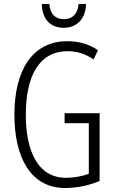

<svg xmlns="http://www.w3.org/2000/svg" viewBox="-20 -930 573 960"><path d="M410 -910H373C369 -862 343 -834 300 -834C256 -834 230 -861 227 -910H189C191 -831 235 -791 298 -791C365 -791 409 -837 410 -910ZM303 -364V-314H424V-61C392 -49 351 -41 310 -41C169 -41 109 -175 109 -356C109 -552 177 -674 318 -674C361 -674 404 -663 448 -633L470 -679C422 -711 371 -724 317 -724C138 -724 52 -573 52 -357C52 -146 131 10 306 10C362 10 424 -2 478 -25V-364Z"/></svg>

Font: Noto Sans Devanagari ExtraCondensed Light
Style: Regular
Weight: 300
Width: 2
Designer: Jelle Bosma - Monotype Design Team
Foundry: Monotype Imaging Inc.
Version: Version 2.004